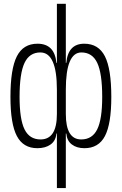

<svg xmlns="http://www.w3.org/2000/svg" viewBox="-20 -752 626 987"><path d="M414.1 9.8Q374.5 9.8 349.4 -9.3Q324.2 -28.3 320.8 -65.4H318.4V214.8H272.5V-65.4H270Q266.6 -28.3 240.2 -9.3Q213.9 9.8 171.9 9.8Q99.6 9.8 66.7 -52.7Q33.7 -115.2 33.7 -253.9Q33.7 -397.9 66.7 -462.6Q99.6 -527.3 172.9 -527.3Q260.7 -527.3 270 -428.7H272.5V-732.4H318.4V-428.7H320.8Q329.6 -527.3 413.1 -527.3Q486.3 -527.3 519.3 -462.6Q552.2 -397.9 552.2 -253.9Q552.2 -115.2 519.5 -52.7Q486.8 9.8 414.1 9.8ZM272.5 -291Q272.5 -482.4 187.5 -482.4Q131.3 -482.4 106 -428.5Q80.6 -374.5 80.6 -253.9Q80.6 -138.7 106.2 -86.9Q131.8 -35.2 188.5 -35.2Q272.5 -35.2 272.5 -166ZM318.4 -166Q318.4 -35.2 397.5 -35.2Q454.1 -35.2 479.7 -86.9Q505.4 -138.7 505.4 -253.9Q505.4 -374.5 480 -428.5Q454.6 -482.4 398.4 -482.4Q318.4 -482.4 318.4 -291Z"/></svg>

Font: Cascadia Mono NF ExtraLight
Style: Regular
Weight: 200
Monospace: yes
Designer: Aaron Bell
Foundry: Saja Typeworks
Version: Version 2404.023; ttfautohint (v1.8.4)